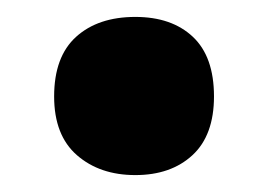

<svg xmlns="http://www.w3.org/2000/svg" viewBox="-20 -466 318 227"><path d="M44 -352Q44 -399 70 -422.5Q96 -446 140 -446Q183 -446 208 -422.5Q233 -399 233 -352Q233 -306 207.5 -282.5Q182 -259 140 -259Q98 -259 71 -282.5Q44 -306 44 -352Z"/></svg>

Font: Noto Sans Myanmar Condensed Black
Style: Regular
Weight: 900
Width: 3
Designer: Monotype Design Team
Foundry: Monotype Imaging Inc.
Version: Version 2.107; ttfautohint (v1.8.4.7-5d5b)